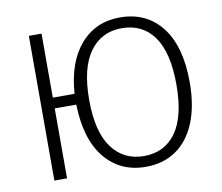

<svg xmlns="http://www.w3.org/2000/svg" viewBox="-78 -790 1034 895"><g transform="rotate(-10 439.0 -342.5)"><path d="M812 -342Q812 -231 779.5 -151.5Q747 -72 686.5 -30.5Q626 11 543 11Q422 11 349.5 -77.5Q277 -166 273 -331H171V0H111V-685H171V-382H274Q284 -530 356 -613Q428 -696 543 -696Q668 -696 740 -604.5Q812 -513 812 -342ZM749 -342Q749 -494 695 -569.5Q641 -645 543 -645Q446 -645 391 -568.5Q336 -492 336 -342Q336 -191 391.5 -115.5Q447 -40 543 -40Q641 -40 695 -115.5Q749 -191 749 -342Z"/></g></svg>

Font: Fira Sans Light
Style: Regular
Weight: 300
Designer: bBox Type GmbH & Carrois Corporate GbR & Edenspiekermann AG
Foundry: bBox Type GmbH & Carrois Corporate GbR & Edenspiekermann AG
Version: Version 4.301